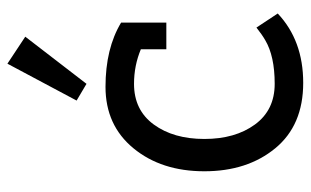

<svg xmlns="http://www.w3.org/2000/svg" viewBox="-176 -632 818 505"><g transform="rotate(-90 232.5 -379.0)"><path d="M426 -469V-350H356V-417Q313 -435 265 -435Q196 -435 158 -383Q120 -331 120 -250Q120 -169 158 -117Q196 -65 265 -65Q338 -65 380 -90Q394 -98 413 -113L450 -57Q379 10 267.5 10Q156 10 95.5 -63.5Q35 -137 35 -250Q35 -363 95.5 -436.5Q156 -510 257 -510Q358 -510 426 -469ZM389 -721 265 -560 221 -586 318 -768Z"/></g></svg>

Font: Cherry Swash
Style: Regular
Weight: 400
Designer: Kasatkina Nataliya
Foundry: Nataliya Kasatkina
Version: Version 1.001